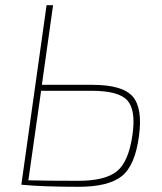

<svg xmlns="http://www.w3.org/2000/svg" viewBox="-20 -710 624 738"><path d="M141 -384H334Q451 -384 490 -339Q529 -294 514 -186Q499 -73 447.5 -32.5Q396 8 282 8Q143 8 63 0H62L159 -690H184ZM138 -361 89 -17Q157 -15 281 -15Q383 -15 428.5 -51Q474 -87 489 -190Q503 -286 470 -323.5Q437 -361 333 -361Z"/></svg>

Font: Exo 2.0 Thin
Style: Italic
Weight: 250
Italic angle: -8°
Designer: Natanael Gama
Version: Version 1.001;PS 001.001;hotconv 1.0.70;makeotf.lib2.5.58329